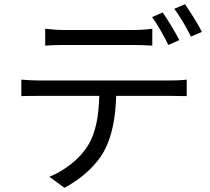

<svg xmlns="http://www.w3.org/2000/svg" viewBox="-20 -835 996 909"><path d="M81 -380C107 -381 135 -381 164 -381H450C447 -292 437 -211 395 -144C358 -84 289 -29 214 2L285 54C366 12 439 -56 473 -120C511 -191 527 -278 530 -381H790C813 -381 843 -380 864 -380V-458C841 -455 810 -454 790 -454H164C135 -454 107 -456 81 -458ZM194 -619C219 -621 250 -622 282 -622H612C640 -622 673 -621 701 -619V-699C673 -695 639 -693 612 -693H281C250 -693 222 -696 194 -699ZM805 -793C833 -757 863 -704 884 -662L936 -684C918 -720 880 -780 856 -815ZM777 -622 829 -645C809 -684 774 -742 750 -776L700 -754C726 -719 758 -662 777 -622Z"/></svg>

Font: Kinto Sans
Style: Regular
Weight: 400
Designer: Authors: Ryoko NISHIZUKA  (kana & ideographs); Paul D. Hunt (Latin, Greek & Cyrillic); Wenlong ZHANG  (bopomofo); Sandol
Foundry: Adobe Systems Incorporated, ookami Inc.
Version: Version 0.001